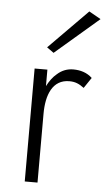

<svg xmlns="http://www.w3.org/2000/svg" viewBox="-52 -745 432 779"><g transform="rotate(5 164.0 -355.0)"><path d="M328 -683 280 -710 122 -550 150 -530ZM131 -460H79V0H131V-280C131 -358 156 -421 224 -421C248 -421 264 -414 284 -399L313 -442C292 -462 265 -470 236 -470C212 -470 190 -462 171 -445C155 -432 142 -414 131 -393Z"/></g></svg>

Font: Jost Light
Style: Regular
Weight: 300
Version: Version 3.710